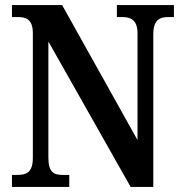

<svg xmlns="http://www.w3.org/2000/svg" viewBox="-20 -734 720 754"><path d="M27 0H252V-47H228C193 -47 170 -55 170 -115V-571L493 0H582V-599C582 -655 606 -667 641 -667H663V-714H439V-667H461C493 -667 520 -656 520 -603V-184L224 -714H27V-667H50C82 -667 109 -659 109 -603V-115C109 -55 83 -47 45 -47H27Z"/></svg>

Font: Noto Serif Bengali Condensed
Style: Regular
Weight: 400
Width: 3
Designer: Juan Bruce, Universal Thirst, Indian Type Foundry and the Monotype Design Team.
Foundry: Monotype Imaging Inc.
Version: Version 2.003